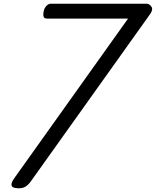

<svg xmlns="http://www.w3.org/2000/svg" viewBox="-20 -999 838 1033"><path d="M82 14Q47 14 42.5 0Q38 -14 56 -39L669 -899H232Q222 -899 217.5 -904.5Q213 -910 213 -919Q213 -946 225.5 -962.5Q238 -979 253 -979H769Q783 -979 794 -964Q805 -949 789 -925L150 -29Q136 -8 120.5 3Q105 14 82 14Z"/></svg>

Font: Playwrite IE
Style: Regular
Weight: 400
Designer: Veronika Burian, José Scaglione
Foundry: TypeTogether
Version: Version 1.002